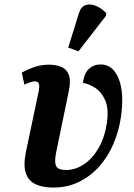

<svg xmlns="http://www.w3.org/2000/svg" viewBox="-20 -834 602 864"><path d="M220 10Q173 10 141 -4.5Q109 -19 96.5 -54Q84 -89 97 -152L153 -418Q159 -446 155 -457Q151 -468 138 -468Q121 -468 90 -453L78 -507Q100 -520 132 -531.5Q164 -543 201 -543Q229 -543 253.5 -534Q278 -525 289 -499Q300 -473 289 -421L233 -150Q224 -107 232 -88Q240 -69 277 -69Q319 -69 357.5 -94.5Q396 -120 423.5 -167.5Q451 -215 461 -281Q470 -345 453.5 -382.5Q437 -420 408.5 -438.5Q380 -457 353 -461Q359 -505 380.5 -524.5Q402 -544 433 -544Q488 -544 514 -480Q540 -416 524 -306Q515 -245 491 -188Q467 -131 428 -86.5Q389 -42 336.5 -16Q284 10 220 10ZM333 -603 287 -620 335 -774Q344 -804 365 -811Q386 -818 411 -808Q436 -798 458 -775L457 -763Z"/></svg>

Font: Noto Serif Condensed
Style: Bold Italic
Weight: 700
Width: 3
Italic angle: -12°
Designer: Monotype Design Team
Foundry: Monotype Imaging Inc.
Version: Version 2.014